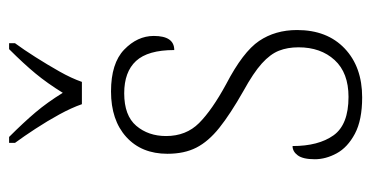

<svg xmlns="http://www.w3.org/2000/svg" viewBox="-217 -589 816 422"><g transform="rotate(-90 191.0 -378.0)"><path d="M188 10Q138 10 108 -6Q78 -22 65 -46Q52 -70 52 -94Q52 -120 60.5 -131.5Q69 -143 81 -143Q81 -86 104.5 -53Q128 -20 189 -20Q242 -20 270 -50.5Q298 -81 298 -130Q298 -154 290.5 -173Q283 -192 262.5 -210.5Q242 -229 202 -251Q151 -280 121 -304Q91 -328 77.5 -354.5Q64 -381 64 -418Q64 -475 101 -508.5Q138 -542 201 -542Q263 -542 293 -513Q323 -484 323 -448Q323 -403 292 -403Q292 -461 268 -487Q244 -513 197 -513Q148 -513 125.5 -486.5Q103 -460 103 -421Q103 -377 131.5 -348.5Q160 -320 217 -289Q288 -252 312 -216.5Q336 -181 336 -133Q336 -67 295.5 -28.5Q255 10 188 10ZM173 -606Q165 -629 150.5 -655.5Q136 -682 119 -708Q102 -734 88 -753V-766H101Q133 -734 155 -708Q177 -682 198 -648Q219 -682 240.5 -708Q262 -734 294 -766H307V-753Q293 -734 276.5 -708Q260 -682 245 -655.5Q230 -629 222 -606Z"/></g></svg>

Font: Noto Serif Armenian SemiCondensed ExtraLight
Style: Regular
Weight: 200
Width: 4
Designer: Monotype Design Team
Foundry: Monotype Imaging Inc.
Version: Version 2.008; ttfautohint (v1.8.4.7-5d5b)